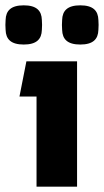

<svg xmlns="http://www.w3.org/2000/svg" viewBox="-35 -700 390 720"><path d="M254 -470H64L38 -338H102V0H254ZM-14 -588C-13 -553 6 -533 54 -533C102 -533 121 -553 122 -588C123 -602 123 -611 122 -625C121 -660 102 -680 54 -680C6 -680 -13 -660 -14 -625C-15 -611 -15 -602 -14 -588ZM198 -588C199 -553 218 -533 266 -533C314 -533 333 -553 334 -588C335 -602 335 -611 334 -625C333 -660 314 -680 266 -680C218 -680 199 -660 198 -625C197 -611 197 -602 198 -588Z"/></svg>

Font: Kreadon Extra Bold
Style: Regular
Weight: 800
Designer: kohakuno
Foundry: StudioGnu
Version: Version 1.000;Glyphs 3.1.2 (3151)